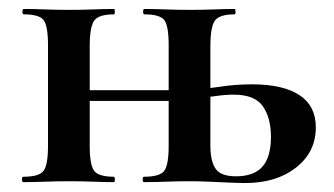

<svg xmlns="http://www.w3.org/2000/svg" viewBox="-20 -406 744 428"><path d="M527 2Q513 2 491 1Q469 0 445.5 -1Q422 -2 404 -2Q376 -2 349.5 -1Q323 0 301 0Q298 0 298 -6Q298 -12 301 -12Q336 -12 346 -25Q356 -38 356 -81V-305Q356 -349 346 -361.5Q336 -374 302 -374Q299 -374 299 -380Q299 -386 302 -386Q323 -386 349.5 -385Q376 -384 404 -384Q431 -384 457 -385Q483 -386 503 -386Q505 -386 505 -380Q505 -374 503 -374Q469 -374 459 -360Q449 -346 449 -303V-81Q449 -47 460.5 -30Q472 -13 506 -13Q546 -13 565 -34.5Q584 -56 584 -101Q584 -143 566 -169Q548 -195 501 -195Q482 -195 458 -191.5Q434 -188 413 -187L407 -206Q439 -208 472.5 -213Q506 -218 542 -218Q611 -218 647.5 -194Q684 -170 684 -122Q684 -67 640 -32.5Q596 2 527 2ZM32 0Q29 0 29 -6Q29 -12 32 -12Q67 -12 77 -25Q87 -38 87 -81V-305Q87 -349 77 -361.5Q67 -374 33 -374Q30 -374 30 -380Q30 -386 33 -386Q54 -386 80.5 -385Q107 -384 135 -384Q162 -384 188 -385Q214 -386 234 -386Q236 -386 236 -380Q236 -374 234 -374Q200 -374 190 -360Q180 -346 180 -303V-81Q180 -38 190 -25Q200 -12 234 -12Q236 -12 236 -6Q236 0 234 0Q213 0 187.5 -1Q162 -2 135 -2Q107 -2 80.5 -1Q54 0 32 0ZM132 -181V-205H401V-181Z"/></svg>

Font: Cormorant Garamond Light
Style: Regular
Weight: 300
Designer: Christian Thalmann (Catharsis Fonts)
Foundry: Catharsis Fonts
Version: Version 4.001